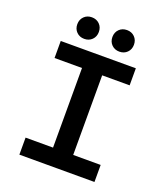

<svg xmlns="http://www.w3.org/2000/svg" viewBox="-150 -935 900 1038"><g transform="rotate(20 300.0 -416.0)"><path d="M84 0V-98H242V-556H84V-654H516V-556H358V-98H516V0ZM199 -708Q172 -708 154.5 -725.5Q137 -743 137 -770Q137 -797 154.5 -814.5Q172 -832 199 -832Q226 -832 243.5 -814.5Q261 -797 261 -770Q261 -743 243.5 -725.5Q226 -708 199 -708ZM401 -708Q374 -708 356.5 -725.5Q339 -743 339 -770Q339 -797 356.5 -814.5Q374 -832 401 -832Q428 -832 445.5 -814.5Q463 -797 463 -770Q463 -743 445.5 -725.5Q428 -708 401 -708Z"/></g></svg>

Font: Source Code Pro Semibold
Style: Regular
Weight: 600
Monospace: yes
Designer: Paul D. Hunt, Teo Tuominen
Foundry: Adobe Systems Incorporated
Version: Version 2.030;PS 1.000;hotconv 16.6.51;makeotf.lib2.5.65220